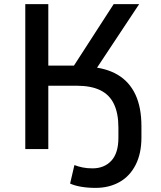

<svg xmlns="http://www.w3.org/2000/svg" viewBox="-20 -725 781 934"><path d="M445 189Q407 189 375 183.5Q343 178 321 168L342 78Q360 85 381.5 89.5Q403 94 430 94Q487 94 521.5 57Q556 20 556 -55V-105Q556 -173 534.5 -218.5Q513 -264 468 -286Q423 -308 353 -308H215V0H103V-705H215V-406H357L325 -383L533 -705H657L431 -364L413 -400Q495 -395 552 -361.5Q609 -328 638.5 -265.5Q668 -203 668 -111V-56Q668 22 639.5 77.5Q611 133 560.5 161Q510 189 445 189Z"/></svg>

Font: Nunito Sans 7pt SemiBold
Style: Regular
Weight: 600
Designer: Vernon Adams
Foundry: Vernon Adams
Version: Version 3.101;gftools[0.9.27]